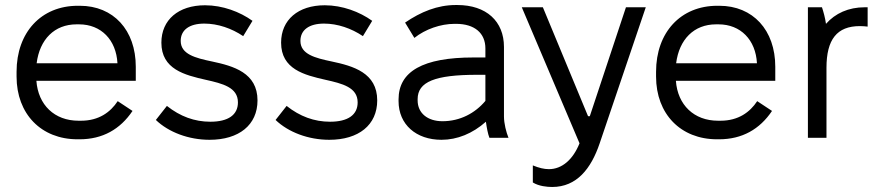

<svg xmlns="http://www.w3.org/2000/svg" viewBox="-20 -549 3507 765"><path d="M289 6H297C389 6 459 -34 508 -107L449 -146C420 -102 374 -68 303 -68H293C197 -68 132 -131 125 -227H521V-283C521 -429 432 -526 298 -526H290C144 -526 46 -420 46 -263V-244C46 -95 144 6 289 6ZM126 -297C138 -392 197 -452 285 -452H295C383 -452 443 -390 448 -297Z M815 8C932 8 1006 -51 1006 -149C1006 -259 910 -286 825 -304C758 -318 700 -333 700 -386C700 -430 735 -455 794 -455C848 -455 903 -436 949 -405L986 -466C936 -502 867 -528 797 -528C691 -528 623 -470 623 -379C623 -273 716 -250 800 -231C867 -216 928 -201 928 -141C928 -91 889 -64 818 -64C755 -64 698 -85 645 -127L601 -71C652 -22 732 8 815 8Z M1292 8C1409 8 1483 -51 1483 -149C1483 -259 1387 -286 1302 -304C1235 -318 1177 -333 1177 -386C1177 -430 1212 -455 1271 -455C1325 -455 1380 -436 1426 -405L1463 -466C1413 -502 1344 -528 1274 -528C1168 -528 1100 -470 1100 -379C1100 -273 1193 -250 1277 -231C1344 -216 1405 -201 1405 -141C1405 -91 1366 -64 1295 -64C1232 -64 1175 -85 1122 -127L1078 -71C1129 -22 1209 8 1292 8Z M1739 8C1802 8 1863 -17 1916 -64C1919 -42 1924 -15 1930 0H2006C1997 -22 1988 -57 1988 -85V-362C1988 -464 1918 -529 1802 -529H1796C1723 -529 1657 -502 1594 -459L1631 -398C1675 -433 1736 -454 1791 -454H1797C1871 -454 1914 -417 1914 -356V-320H1866C1666 -320 1568 -265 1568 -153V-146C1568 -53 1638 8 1739 8ZM1743 -66C1684 -66 1644 -98 1644 -149V-154C1644 -223 1713 -251 1881 -251H1914V-147C1873 -98 1813 -66 1743 -66Z M2180 196C2278 196 2335 123 2369 23L2553 -520H2474L2330 -86H2323L2143 -520H2059L2289 22C2263 87 2219 125 2167 125C2148 125 2127 120 2103 110V178C2127 193 2160 196 2180 196Z M2837 6H2845C2937 6 3007 -34 3056 -107L2997 -146C2968 -102 2922 -68 2851 -68H2841C2745 -68 2680 -131 2673 -227H3069V-283C3069 -429 2980 -526 2846 -526H2838C2692 -526 2594 -420 2594 -263V-244C2594 -95 2692 6 2837 6ZM2674 -297C2686 -392 2745 -452 2833 -452H2843C2931 -452 2991 -390 2996 -297Z M3199 0H3273V-279C3273 -392 3315 -445 3406 -445C3416 -445 3430 -444 3437 -443V-520H3425C3361 -520 3308 -496 3271 -454C3268 -477 3261 -502 3255 -520H3199Z"/></svg>

Font: Fixel Text Regular
Style: Regular
Weight: 400
Width: 4
Designer: AlfaBravo + MacPaw
Foundry: Kyrylo Tkachov, Marchela Mozhyna, Serhii Makarenko, Maria Weinstein, Zakhar Kryvoshyya
Version: Version 1.211